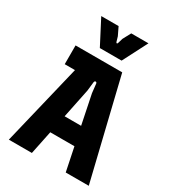

<svg xmlns="http://www.w3.org/2000/svg" viewBox="-220 -1051 1052 1169"><g transform="rotate(30 306.5 -466.5)"><path d="M30 0H192L226 -165H396L430 0H592L423 -700H95V-568H167ZM231 -760H384L473 -933H352L322 -877L312 -843C310 -834 303 -834 300 -843L290 -877L263 -933H141ZM253 -293 295 -498 302 -561C304 -574 319 -574 320 -561L327 -498L369 -293Z"/></g></svg>

Font: Finlandica
Style: Bold
Weight: 700
Designer: Niklas Ekholm, Juho Hiilivirta, Jaakko Suomalainen
Foundry: Helsinki Type Studio
Version: Version 2.000;Glyphs 3.2 (3202)